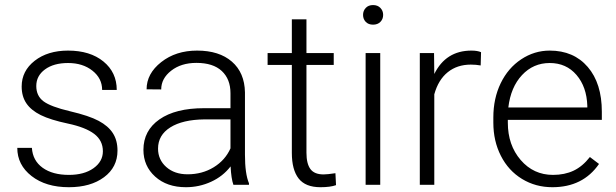

<svg xmlns="http://www.w3.org/2000/svg" viewBox="-20 -741 2471 770"><path d="M392.6 -134.3Q392.6 -177.7 357.7 -204.1Q322.8 -230.5 252.4 -245.4Q182.1 -260.3 143.3 -279.5Q104.5 -298.8 85.7 -326.7Q66.9 -354.5 66.9 -394Q66.9 -456.5 119.1 -497.3Q171.4 -538.1 252.9 -538.1Q341.3 -538.1 394.8 -494.4Q448.2 -450.7 448.2 -380.4H389.6Q389.6 -426.8 350.8 -457.5Q312 -488.3 252.9 -488.3Q195.3 -488.3 160.4 -462.6Q125.5 -437 125.5 -396Q125.5 -356.4 154.5 -334.7Q183.6 -313 260.5 -294.9Q337.4 -276.9 375.7 -256.3Q414.1 -235.8 432.6 -207Q451.2 -178.2 451.2 -137.2Q451.2 -70.3 397.2 -30.3Q343.3 9.8 256.3 9.8Q164.1 9.8 106.7 -34.9Q49.3 -79.6 49.3 -147.9H107.9Q111.3 -96.7 151.1 -68.1Q190.9 -39.6 256.3 -39.6Q317.4 -39.6 355 -66.4Q392.6 -93.3 392.6 -134.3Z M916 0Q907.2 -24.9 904.8 -73.7Q874 -33.7 826.4 -12Q778.8 9.8 725.6 9.8Q649.4 9.8 602.3 -32.7Q555.2 -75.2 555.2 -140.1Q555.2 -217.3 619.4 -262.2Q683.6 -307.1 798.3 -307.1H904.3V-367.2Q904.3 -423.8 869.4 -456.3Q834.5 -488.8 767.6 -488.8Q706.5 -488.8 666.5 -457.5Q626.5 -426.3 626.5 -382.3L567.9 -382.8Q567.9 -445.8 626.5 -491.9Q685.1 -538.1 770.5 -538.1Q858.9 -538.1 909.9 -493.9Q960.9 -449.7 962.4 -370.6V-120.6Q962.4 -43.9 978.5 -5.9V0ZM732.4 -42Q791 -42 837.2 -70.3Q883.3 -98.6 904.3 -146V-262.2H799.8Q712.4 -261.2 663.1 -230.2Q613.8 -199.2 613.8 -145Q613.8 -100.6 646.7 -71.3Q679.7 -42 732.4 -42Z M1209 -663.6V-528.3H1318.4V-480.5H1209V-128.4Q1209 -84.5 1224.9 -63Q1240.7 -41.5 1277.8 -41.5Q1292.5 -41.5 1325.2 -46.4L1327.6 1.5Q1304.7 9.8 1265.1 9.8Q1205.1 9.8 1177.7 -25.1Q1150.4 -60.1 1150.4 -127.9V-480.5H1053.2V-528.3H1150.4V-663.6Z M1504.9 0H1446.3V-528.3H1504.9ZM1436 -681.2Q1436 -697.8 1446.8 -709.2Q1457.5 -720.7 1476.1 -720.7Q1494.6 -720.7 1505.6 -709.2Q1516.6 -697.8 1516.6 -681.2Q1516.6 -664.6 1505.6 -653.3Q1494.6 -642.1 1476.1 -642.1Q1457.5 -642.1 1446.8 -653.3Q1436 -664.6 1436 -681.2Z M1907.7 -478.5Q1889.2 -481.9 1868.2 -481.9Q1813.5 -481.9 1775.6 -451.4Q1737.8 -420.9 1721.7 -362.8V0H1663.6V-528.3H1720.7L1721.7 -444.3Q1768.1 -538.1 1870.6 -538.1Q1895 -538.1 1909.2 -531.7Z M2195.3 9.8Q2127.9 9.8 2073.5 -23.4Q2019 -56.6 1988.8 -116Q1958.5 -175.3 1958.5 -249V-270Q1958.5 -346.2 1988 -407.2Q2017.6 -468.3 2070.3 -503.2Q2123 -538.1 2184.6 -538.1Q2280.8 -538.1 2337.2 -472.4Q2393.6 -406.7 2393.6 -293V-260.3H2016.6V-249Q2016.6 -159.2 2068.1 -99.4Q2119.6 -39.6 2197.8 -39.6Q2244.6 -39.6 2280.5 -56.6Q2316.4 -73.7 2345.7 -111.3L2382.3 -83.5Q2317.9 9.8 2195.3 9.8ZM2184.6 -488.3Q2118.7 -488.3 2073.5 -439.9Q2028.3 -391.6 2018.6 -310.1H2335.4V-316.4Q2333 -392.6 2292 -440.4Q2251 -488.3 2184.6 -488.3Z"/></svg>

Font: RobotoInd Light
Style: Regular
Weight: 300
Designer: Google
Version: Version 2.001151; 2014